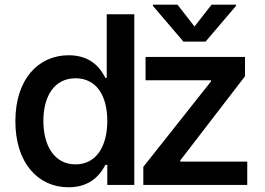

<svg xmlns="http://www.w3.org/2000/svg" viewBox="-20 -788 1128 818"><path d="M272 9.9C368.6 9.9 409.1 -47.9 429 -85.6H437.1V0H552.2V-727.3H434.7V-456.3H429C409.8 -492.9 371.4 -552.6 272.7 -552.6C143.8 -552.6 45.5 -451.3 45.5 -271.7C45.5 -93.8 141.7 9.9 272 9.9ZM164.8 -272.7C164.8 -377.5 210.9 -454.5 301.8 -454.5C389.6 -454.5 437.1 -382.5 437.1 -272.7C437.1 -162.3 388.5 -87.7 301.8 -87.7C212 -87.7 164.8 -166.9 164.8 -272.7ZM590.6 0H1033.4V-99.4H747.9V-104.4L1023.8 -463.1V-545.5H600.1V-446H878.9V-441.1L590.6 -77.1ZM631.7 -762.8 761.4 -610.8H855.8L985.4 -762.8V-768.1H881.4L808.6 -675.1L736.2 -768.1H631.7Z"/></svg>

Font: Magic Ui Pro Semi Bold
Style: Regular
Weight: 600
Designer: Stefan Endress, Andreas Faust
Version: Version 1.000;FEAKit 1.0